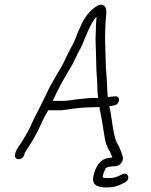

<svg xmlns="http://www.w3.org/2000/svg" viewBox="-20 -661 661 843"><path d="M87.1 17 88.5 11C89.6 9 91.8 5.3 95 0C119.3 -36.9 141.1 -71.7 161.5 -119C173.7 -146 180.1 -156.2 191.9 -177H246.9C252.2 -177 259.4 -177.7 268.3 -179C304.3 -184.8 345.5 -190 384.9 -190C395.5 -190 406.3 -190.3 417.1 -191L418.3 -179C425.8 -145.6 432.7 -102.4 437.7 -68C441.7 -38.2 449.8 -13.5 464.2 8C467.8 16.4 469.7 22.3 473.1 30C466.9 30.7 461 31.7 455.4 33C418.7 38.1 399.6 70.9 390.4 111C381.3 150.2 407.1 162 446.6 162C476.3 162 493.2 157.7 516.3 146L528.7 140C555 126.7 542.6 91.1 517 104L504.6 110C489.1 117.6 476.1 121 456.1 121C450.1 121 445.1 120.7 441.3 120C438 120 434.8 119.3 431.8 118C431.1 118 430.8 117.7 431 117C430.8 115 430.9 113 431.4 111C433.7 100.8 438 89.3 442.3 81C444.6 71 472.9 69 484.1 69C491.3 69.7 498.9 66.7 507.2 60C521.8 48.1 521.5 31.3 516.6 19C512.4 6.6 508.2 -5.8 502.2 -18C480.3 -51.2 476.2 -98.9 469.2 -144C467.1 -161 463.6 -179 460 -195C463.5 -195.7 466.6 -196 469.3 -196L479.7 -198C507.2 -201 511 -241.2 484.9 -238L473.7 -237C468.2 -236.3 461.4 -235.7 453.3 -235C450.1 -266.1 450.6 -300.2 447.4 -331C443.4 -370.4 443.4 -436.2 441.6 -479C440.2 -504.5 443.2 -534.4 443.1 -559C444.4 -590.5 455.8 -628.5 432 -639C418 -645.2 400.6 -631.4 388.8 -623C370.1 -607.7 352.4 -584.1 340.3 -560C331.4 -539.3 319 -515.1 311.6 -492L303.4 -474C300.6 -467.3 297.5 -461.3 294.3 -456C284.5 -438.7 279.3 -427.4 268.7 -406C257.7 -378.2 241.2 -354.9 226.3 -328.5L198.4 -279C188.6 -259.7 179.1 -240 169.8 -220C150 -178.1 142.8 -168.9 123.3 -127C110.2 -95.5 94.4 -68.2 79.2 -44C70 -27.7 51.3 -5.5 47.5 11L46.1 17C43.4 28.7 50.2 38 61.7 38C73.2 38 84.4 28.7 87.1 17ZM211.3 -218C233.7 -266.4 259.3 -314.2 285.2 -356C302.3 -383.1 315.8 -417.3 330.3 -443C342.4 -462.2 348.2 -485.4 359 -507L368.1 -529C379.7 -552 387.7 -570.2 403.8 -588C402.7 -574.7 401.8 -562.3 401.2 -551C401.7 -524.8 398.1 -493.9 400 -468C402.3 -426.3 401.6 -358.1 405.6 -319C408.6 -290.2 405.9 -261.7 410.8 -233L410.3 -231H395.3C372.1 -231 353.3 -228.4 331.8 -226.5C307.3 -224.3 278.9 -218 256.3 -218Z"/></svg>

Font: HoneyBee
Style: SeLitIt
Weight: 300
Foundry: Cannot Into Space Fonts
Version: Version 0.89